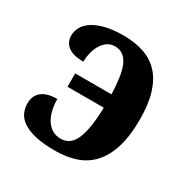

<svg xmlns="http://www.w3.org/2000/svg" viewBox="-132 -668 783 797"><g transform="rotate(30 259.5 -269.5)"><path d="M226.1 -45.9Q247.6 -45.9 263.9 -56.2Q280.3 -66.4 291.7 -90.1Q303.2 -113.8 309.8 -152.3Q316.4 -190.9 317.9 -247.1H144V-311H317.9Q316.4 -352.5 311.8 -386Q307.1 -419.4 297.4 -442.9Q287.6 -466.3 271.5 -478.8Q255.4 -491.2 231 -491.2Q210.4 -491.2 195.1 -480.2Q179.7 -469.2 169.4 -451.7Q159.2 -434.1 154.1 -412.6Q148.9 -391.1 148.9 -370.1Q98.1 -370.1 74.5 -389.2Q50.8 -408.2 50.8 -439.9Q50.8 -460 61 -479.2Q71.3 -498.5 94 -513.9Q116.7 -529.3 152.8 -538.6Q189 -547.9 240.2 -547.9Q295.4 -547.9 338.6 -533Q381.8 -518.1 411.4 -486.1Q440.9 -454.1 456.5 -403.3Q472.2 -352.5 472.2 -280.8Q472.2 -199.2 454.8 -144Q437.5 -88.9 405.8 -54.7Q374 -20.5 329.6 -5.9Q285.2 8.8 231 8.8Q173.8 8.8 136 -0.2Q98.1 -9.3 75.4 -24.9Q52.7 -40.5 43.5 -61Q34.2 -81.5 34.2 -105Q34.2 -141.6 59.1 -161.9Q84 -182.1 132.8 -182.1Q132.8 -153.3 138.9 -128.4Q145 -103.5 156.7 -85.2Q168.5 -66.9 185.8 -56.4Q203.1 -45.9 226.1 -45.9Z"/></g></svg>

Font: Droid Serif
Style: Bold
Weight: 700
Designer: Monotype Design team
Foundry: Monotype Imaging Inc.
Version: Version 1.03